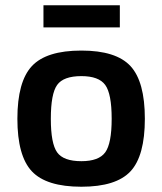

<svg xmlns="http://www.w3.org/2000/svg" viewBox="-20 -696 616 729"><path d="M435 -676V-592H145V-676ZM289 -504Q421 -504 475.5 -445Q530 -386 530 -245Q530 -104 475.5 -45.5Q421 13 289 13Q156 13 101 -45.5Q46 -104 46 -245Q46 -386 101 -445Q156 -504 289 -504ZM289 -407Q221 -407 197 -373.5Q173 -340 173 -245Q173 -151 197 -117.5Q221 -84 289 -84Q355 -84 379.5 -117.5Q404 -151 404 -245Q404 -340 379.5 -373.5Q355 -407 289 -407Z"/></svg>

Font: Exo 2 Semi Bold
Style: Regular
Weight: 600
Designer: Natanael Gama
Version: Version 1.001;PS 001.001;hotconv 1.0.88;makeotf.lib2.5.64775